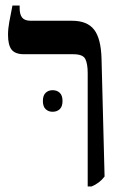

<svg xmlns="http://www.w3.org/2000/svg" viewBox="-20 -667 443 694"><path d="M297 7V-403Q297 -436 288.5 -453.5Q280 -471 245 -471H67Q35 -471 22 -487.5Q9 -504 9 -541Q9 -563 13.5 -587.5Q18 -612 25 -647H51V-637Q51 -615 60 -603.5Q69 -592 91 -592H240Q295 -592 320 -560Q345 -528 347 -455L358 -29Q340 -5 311 7ZM135 -302Q135 -322 145 -331.5Q155 -341 170 -341Q186 -341 196 -331.5Q206 -322 206 -302Q206 -282 196 -272.5Q186 -263 170 -263Q155 -263 145 -272.5Q135 -282 135 -302Z"/></svg>

Font: Noto Serif Hebrew Condensed SemiBold
Style: Regular
Weight: 600
Width: 3
Designer: Monotype Design Team
Foundry: Monotype Imaging Inc.
Version: Version 2.004; ttfautohint (v1.8.4.7-5d5b)